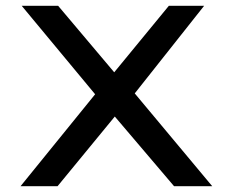

<svg xmlns="http://www.w3.org/2000/svg" viewBox="-20 -644 790 664"><path d="M51 0 309 -318 55 -624H181L375 -394L564 -624H686L446 -321L714 0H582L377 -241L179 0Z"/></svg>

Font: Inconsolata ExtraExpanded SemiBold
Style: Regular
Weight: 600
Width: 8
Monospace: yes
Designer: Raph Levien, Cyreal, Brenton Simpson
Foundry: Raph Levien, Cyreal, Google
Version: Version 3.001; ttfautohint (v1.8.2.53-6de2)